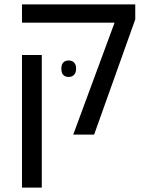

<svg xmlns="http://www.w3.org/2000/svg" viewBox="-20 -612 670 873"><path d="M313 0 501 -509H80V-592H595V-524L408 0ZM80 241V-362H170V241ZM259 -300Q259 -319 268 -328Q277 -337 292 -337Q307 -337 316.5 -328Q326 -319 326 -300Q326 -281 316.5 -271.5Q307 -262 292 -262Q277 -262 268 -271Q259 -280 259 -300Z"/></svg>

Font: Noto Sans Hebrew
Style: Regular
Weight: 400
Designer: Monotype Design Team
Foundry: Monotype Imaging Inc.
Version: Version 2.003;January 10, 2023;FontCreator 14.0.0.2877 64-bi